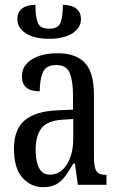

<svg xmlns="http://www.w3.org/2000/svg" viewBox="-20 -767 494 797"><path d="M159 10Q109 10 73.5 -29Q38 -68 38 -150Q38 -230 82.5 -267.5Q127 -305 218 -309L283 -312V-373Q283 -429 270 -463Q257 -497 213 -497Q171 -497 158 -467Q145 -437 145 -388Q71 -388 71 -450Q71 -495 112 -520.5Q153 -546 220 -546Q294 -546 332 -506.5Q370 -467 370 -372V-113Q370 -71 381 -56Q392 -41 419 -41H422V0H303L291 -88H285Q268 -60 252 -37.5Q236 -15 214.5 -2.5Q193 10 159 10ZM187 -42Q231 -42 257.5 -84.5Q284 -127 284 -191V-273L238 -270Q176 -266 152 -234.5Q128 -203 128 -144Q128 -98 142 -70Q156 -42 187 -42ZM184 -606Q123 -606 87.5 -628.5Q52 -651 52 -688Q52 -717 72 -732Q92 -747 127 -747Q127 -699 136.5 -673.5Q146 -648 184 -648Q222 -648 231.5 -673.5Q241 -699 241 -747Q276 -747 296 -732Q316 -717 316 -688Q316 -651 280.5 -628.5Q245 -606 184 -606Z"/></svg>

Font: Noto Serif ExtraCondensed
Style: Regular
Weight: 400
Width: 2
Designer: Monotype Design Team
Foundry: Monotype Imaging Inc.
Version: Version 2.015